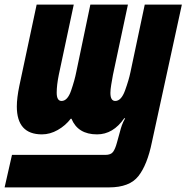

<svg xmlns="http://www.w3.org/2000/svg" viewBox="-54 -573 809 833"><path d="M-34 240H419Q508 240 546.5 191Q585 142 605 44L735 -553H574L512 -260Q505 -226 488.5 -180.5Q472 -135 446 -135Q425 -135 425 -170Q425 -184 428.5 -205Q432 -226 436 -248L501 -553H338L277 -261Q270 -225 254.5 -180Q239 -135 213 -135Q192 -135 192 -171Q192 -203 201 -248L266 -553H105L30 -201Q19 -148 19 -111Q19 10 128 10Q163 10 196.5 -9Q230 -28 253 -58H256Q284 10 367 10Q437 10 485 -60H489Q480 -44 475 -30Q470 -16 466 0L453 47Q446 73 436.5 86Q427 99 403 99H-2Z"/></svg>

Font: Noto Sans Display Condensed Black
Style: Italic
Weight: 900
Width: 3
Italic angle: -192°
Designer: Monotype Design Team
Foundry: Monotype Imaging Inc.
Version: Version 1.900